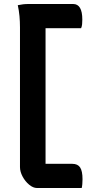

<svg xmlns="http://www.w3.org/2000/svg" viewBox="-20 -780 490 961"><path d="M389 161H165Q146 161 126 144.5Q106 128 93 103.5Q80 79 80 56V-643Q80 -672 77.5 -699.5Q75 -727 69 -754Q83 -757 95.5 -758.5Q108 -760 124 -760H346Q392 -760 392 -682Q392 -670 391 -659Q390 -648 386 -639H208V40H342Q369 40 381 58Q393 76 393 117Q393 130 392 141.5Q391 153 389 161Z"/></svg>

Font: Recursive Sn Csl St SmB
Style: Regular
Weight: 600
Version: Version 1.079;hotconv 1.0.112;makeotfexe 2.5.65598; ttfautoh